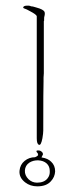

<svg xmlns="http://www.w3.org/2000/svg" viewBox="-20 -860 269 679"><path d="M76 -840H82Q83 -840 84.5 -839.5Q86 -839 87 -839Q88 -838 91 -837.5Q94 -837 96 -837Q97 -837 101.5 -835.5Q106 -834 110 -833Q132 -827 137 -819Q140 -813 137 -802Q136 -801 136 -792V-788V-787Q135 -786 135 -785V-655V-643V-619V-601Q135 -598 134.5 -593Q134 -588 134 -586V-572Q133 -554 133 -398Q133 -389 130 -371Q125 -345 118 -348Q110 -350 110 -371V-803Q108 -809 87 -820Q73 -828 66 -830Q60 -832 63 -836Q66 -840 76 -840ZM116 -328Q123 -328 129 -322Q132 -319 132 -314L130 -310L129 -308L128 -306Q126 -303 128 -303Q149 -300 161 -288Q175 -275 175 -254Q174 -234 160 -219Q144 -201 112 -201Q87 -201 69 -215Q47 -232 49 -256Q51 -278 67 -291Q83 -304 104 -304L110 -307Q115 -310 115 -313L114 -314Q114 -316 114 -317Q112 -320 111 -321Q109 -322 109 -325Q109 -328 113 -328ZM113 -293Q97 -293 84 -285Q69 -275 68 -257Q67 -240 81 -226Q94 -214 111 -214Q136 -214 148 -229Q157 -240 156 -255Q156 -272 145 -282Q134 -292 115 -293Z"/></svg>

Font: Kimchi
Style: Regular
Weight: 400
Version: Version 1.1